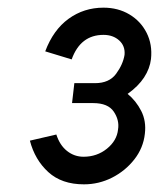

<svg xmlns="http://www.w3.org/2000/svg" viewBox="-20 -724 419 501"><path d="M199 -243Q141 -243 106 -275Q71 -307 58 -357L127 -373Q136 -345 155 -330Q174 -315 198 -315Q233 -315 259 -336Q285 -357 288 -386Q292 -410 277 -432.5Q262 -455 223 -455H168L174 -507H228Q265 -507 283 -531.5Q301 -556 305 -581Q307 -604 291 -618.5Q275 -633 250 -633Q190 -633 167 -569L98 -590Q119 -646 159 -675Q199 -704 250 -704Q288 -704 317.5 -686.5Q347 -669 362.5 -638.5Q378 -608 374 -570Q371 -545 356 -522Q341 -499 313 -479Q335 -461 348.5 -434.5Q362 -408 358 -375Q354 -338 330.5 -308Q307 -278 272.5 -260.5Q238 -243 199 -243Z"/></svg>

Font: Kulim Park SemiBold
Style: Italic
Weight: 600
Italic angle: -8°
Designer: Noponies / Dale Sattler
Foundry: Noponies
Version: Version 1.000; ttfautohint (v1.8.3)